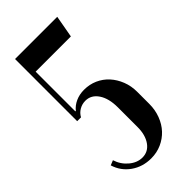

<svg xmlns="http://www.w3.org/2000/svg" viewBox="-225 -753 817 817"><g transform="rotate(-45 183.0 -344.5)"><path d="M41 -100Q52 -65 79.5 -42Q107 -19 138 -19Q173 -19 194 -48.5Q215 -78 215 -126V-244Q215 -298 193.5 -330Q172 -362 137 -362Q117 -362 100 -352Q83 -342 74 -325H51V-699H305L287 -599H75V-360H78Q92 -378 115 -388.5Q138 -399 166 -399Q199 -399 227 -386.5Q255 -374 275.5 -351.5Q296 -329 308 -298.5Q320 -268 320 -233V-160Q320 -124 308 -92.5Q296 -61 275 -38.5Q254 -16 225 -3Q196 10 162 10Q111 10 72 -17.5Q33 -45 19 -91Z"/></g></svg>

Font: Moniqa Extra Bold Narrow Heading
Style: Regular
Weight: 800
Width: 4
Designer: Rajesh Rajput
Foundry: Rajesh Rajput
Version: Version 1.000;December 15, 2022;FontCreator 14.0.0.2794 32-b